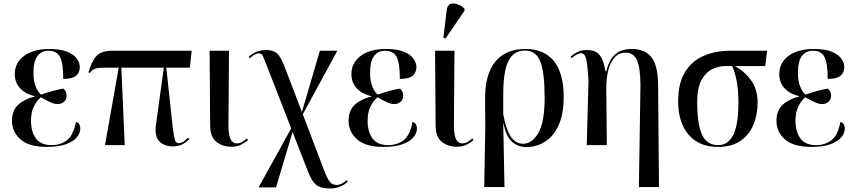

<svg xmlns="http://www.w3.org/2000/svg" viewBox="-20 -824 4849 1090"><path d="M246 10Q144 10 96 -33Q48 -76 48 -138Q48 -197 83.5 -229.5Q119 -262 177 -276V-278Q125 -290 94.5 -322.5Q64 -355 64 -403Q64 -468 117 -507Q170 -546 260 -546Q322 -546 360 -531Q398 -516 415.5 -492Q433 -468 433 -444Q433 -412 412 -394Q391 -376 339 -376Q339 -464 321 -500Q303 -536 254 -536Q216 -536 193 -506.5Q170 -477 170 -411Q170 -362 183.5 -330.5Q197 -299 213 -287Q251 -300 284.5 -309Q318 -318 340 -321Q358 -306 358 -280Q358 -259 343 -246Q328 -233 307 -233Q289 -233 264 -244.5Q239 -256 212 -272Q189 -253 172.5 -220Q156 -187 156 -138Q156 -76 184 -38Q212 0 273 0Q322 0 359 -27Q396 -54 411 -132Q425 -128 430.5 -117.5Q436 -107 436 -94Q436 -69 416.5 -45Q397 -21 355 -5.5Q313 10 246 10Z M576 0 654 -440H582Q540 -440 522.5 -435Q505 -430 490 -410L482 -413Q501 -478 528.5 -507Q556 -536 617 -536H1068L1058 -440H924L961 -97Q968 -45 973.5 -28Q979 -11 996 -11Q1003 -11 1016.5 -17.5Q1030 -24 1047 -42L1054 -33Q1028 -9 1007.5 -1Q987 7 961 7Q912 7 884 -22Q856 -51 866 -120L910 -440H669L688 0Z M1294 9Q1243 9 1208 -19Q1173 -47 1173 -113L1170 -536H1280L1277 -118Q1276 -67 1287 -38.5Q1298 -10 1325 -10Q1342 -10 1356 -19Q1370 -28 1382 -38L1388 -29Q1374 -16 1350.5 -3.5Q1327 9 1294 9Z M1852 246Q1800 246 1774.5 225Q1749 204 1729 151L1641 -75L1547 240H1448L1633 -95L1492 -458Q1479 -490 1472.5 -505.5Q1466 -521 1450 -521Q1438 -521 1424.5 -513Q1411 -505 1398 -493L1392 -502Q1416 -523 1440.5 -531.5Q1465 -540 1490 -540Q1532 -540 1552.5 -521.5Q1573 -503 1593 -452L1694 -188L1796 -536H1895L1699 -175L1820 143Q1838 190 1852.5 208Q1867 226 1891 226Q1904 226 1920 218.5Q1936 211 1948 199L1954 207Q1915 246 1852 246Z M2157 10Q2055 10 2007 -33Q1959 -76 1959 -138Q1959 -197 1994.5 -229.5Q2030 -262 2088 -276V-278Q2036 -290 2005.5 -322.5Q1975 -355 1975 -403Q1975 -468 2028 -507Q2081 -546 2171 -546Q2233 -546 2271 -531Q2309 -516 2326.5 -492Q2344 -468 2344 -444Q2344 -412 2323 -394Q2302 -376 2250 -376Q2250 -464 2232 -500Q2214 -536 2165 -536Q2127 -536 2104 -506.5Q2081 -477 2081 -411Q2081 -362 2094.5 -330.5Q2108 -299 2124 -287Q2162 -300 2195.5 -309Q2229 -318 2251 -321Q2269 -306 2269 -280Q2269 -259 2254 -246Q2239 -233 2218 -233Q2200 -233 2175 -244.5Q2150 -256 2123 -272Q2100 -253 2083.5 -220Q2067 -187 2067 -138Q2067 -76 2095 -38Q2123 0 2184 0Q2233 0 2270 -27Q2307 -54 2322 -132Q2336 -128 2341.5 -117.5Q2347 -107 2347 -94Q2347 -69 2327.5 -45Q2308 -21 2266 -5.5Q2224 10 2157 10Z M2574 9Q2523 9 2488 -19Q2453 -47 2453 -113L2450 -536H2560L2557 -118Q2556 -67 2567 -38.5Q2578 -10 2605 -10Q2622 -10 2636 -19Q2650 -28 2662 -38L2668 -29Q2654 -16 2630.5 -3.5Q2607 9 2574 9ZM2509 -605 2497 -610 2516 -766Q2519 -793 2535 -800.5Q2551 -808 2573.5 -801Q2596 -794 2617 -775V-763Z M2729 238 2735 -98 2734 -264Q2733 -401 2791.5 -473.5Q2850 -546 2962 -546Q3068 -546 3124 -478Q3180 -410 3180 -272Q3180 -178 3152 -115Q3124 -52 3075.5 -20.5Q3027 11 2967 11Q2924 11 2889.5 -16.5Q2855 -44 2839 -121H2837L2844 238ZM2950 -8Q3001 -8 3036.5 -70Q3072 -132 3072 -269Q3072 -410 3048 -473.5Q3024 -537 2959 -537Q2895 -537 2865.5 -476Q2836 -415 2837 -280V-174Q2855 -81 2882.5 -44.5Q2910 -8 2950 -8Z M3607 238 3616 -342Q3615 -440 3596 -482.5Q3577 -525 3531 -525Q3494 -525 3469.5 -498Q3445 -471 3433 -424Q3421 -377 3422 -318L3425 0H3311L3321 -366Q3317 -429 3312.5 -462.5Q3308 -496 3300 -509Q3292 -522 3278 -522Q3268 -522 3253.5 -514Q3239 -506 3225 -494L3219 -503Q3236 -517 3258 -528.5Q3280 -540 3312 -540Q3340 -540 3360.5 -530.5Q3381 -521 3395 -495Q3409 -469 3417 -419H3422Q3435 -473 3457.5 -500Q3480 -527 3508 -536.5Q3536 -546 3566 -546Q3641 -546 3677.5 -500Q3714 -454 3716 -351L3721 238Z M4055 10Q3949 10 3889.5 -59Q3830 -128 3830 -249Q3830 -353 3869.5 -416Q3909 -479 3976 -507.5Q4043 -536 4126 -536H4335L4324 -449H4151Q4205 -421 4243 -369.5Q4281 -318 4281 -241Q4281 -172 4257 -115Q4233 -58 4183.5 -24Q4134 10 4055 10ZM4057 0Q4114 0 4143 -58.5Q4172 -117 4172 -240Q4172 -319 4160.5 -372Q4149 -425 4136 -449H4098Q4060 -449 4023 -431Q3986 -413 3962 -369Q3938 -325 3938 -245Q3938 -121 3965 -60.5Q3992 0 4057 0Z M4586 10Q4484 10 4436 -33Q4388 -76 4388 -138Q4388 -197 4423.5 -229.5Q4459 -262 4517 -276V-278Q4465 -290 4434.5 -322.5Q4404 -355 4404 -403Q4404 -468 4457 -507Q4510 -546 4600 -546Q4662 -546 4700 -531Q4738 -516 4755.5 -492Q4773 -468 4773 -444Q4773 -412 4752 -394Q4731 -376 4679 -376Q4679 -464 4661 -500Q4643 -536 4594 -536Q4556 -536 4533 -506.5Q4510 -477 4510 -411Q4510 -362 4523.5 -330.5Q4537 -299 4553 -287Q4591 -300 4624.5 -309Q4658 -318 4680 -321Q4698 -306 4698 -280Q4698 -259 4683 -246Q4668 -233 4647 -233Q4629 -233 4604 -244.5Q4579 -256 4552 -272Q4529 -253 4512.5 -220Q4496 -187 4496 -138Q4496 -76 4524 -38Q4552 0 4613 0Q4662 0 4699 -27Q4736 -54 4751 -132Q4765 -128 4770.5 -117.5Q4776 -107 4776 -94Q4776 -69 4756.5 -45Q4737 -21 4695 -5.5Q4653 10 4586 10Z"/></svg>

Font: Noto Serif Display SemiCondensed Medium
Style: Regular
Weight: 500
Width: 4
Designer: Monotype Design Team
Foundry: Monotype Imaging Inc.
Version: Version 2.009